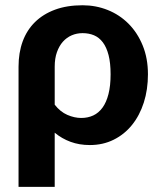

<svg xmlns="http://www.w3.org/2000/svg" viewBox="-20 -544 612 730"><path d="M50.5 -290.5Q50.5 -343.5 66.2 -386.5Q82 -429.5 113 -460Q144 -490.5 189.2 -507.2Q234.5 -524 294 -524Q344.5 -524 389.5 -506Q434.5 -488 468.5 -454Q502.5 -420 522.5 -371.2Q542.5 -322.5 542.5 -261.5Q542.5 -203.5 526.8 -154.2Q511 -105 482 -69Q453 -33 412.2 -12.8Q371.5 7.5 321.5 7.5Q281.5 7.5 248.2 -4.8Q215 -17 188 -39.5V166.5H50.5ZM188 -146Q209 -119 236 -107.2Q263 -95.5 289 -95.5Q314 -95.5 334.5 -105Q355 -114.5 369.8 -134.8Q384.5 -155 392.5 -186.5Q400.5 -218 400.5 -261.5Q400.5 -304.5 392.8 -334.5Q385 -364.5 371 -383Q357 -401.5 337.5 -409.8Q318 -418 294 -418Q272 -418 252.8 -409.8Q233.5 -401.5 219.2 -385.5Q205 -369.5 196.5 -345.8Q188 -322 188 -290.5Z"/></svg>

Font: Lato
Style: Regular
Weight: 800
Designer: Lukasz Dziedzic with Adam Twardoch and Botio Nikoltchev
Foundry: tyPoland Lukasz Dziedzic
Version: Version 2.015; 2015-08-06; http://www.latofonts.com/; ttfaut